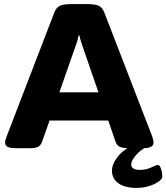

<svg xmlns="http://www.w3.org/2000/svg" viewBox="-20 -722 813 938"><path d="M63 2Q28 2 16.5 -5Q5 -12 5 -25Q5 -37 13 -57L245 -660Q255 -686 273 -694Q291 -702 329 -702H406Q444 -702 462 -694Q480 -686 490 -660L723 -57Q730 -38 730 -25Q730 -12 718 -5Q706 2 676 2H609Q583 2 567 -4Q551 -10 544 -31L509 -133H222L186 -31Q179 -11 165.5 -4.5Q152 2 126 2ZM345 -485 270 -271H461L387 -485Q382 -500 376.5 -516.5Q371 -533 368 -549H364Q361 -533 356 -516.5Q351 -500 345 -485ZM647 196Q590 196 558.5 173.5Q527 151 527 111Q527 79 556.5 42Q586 5 641 -17L706 -10Q667 9 644 36Q621 63 621 81Q621 108 663 108Q694 108 719 96Q744 84 751 84Q758 84 763 94Q768 104 770.5 117.5Q773 131 773 141Q773 152 755 165Q737 178 708.5 187Q680 196 647 196Z"/></svg>

Font: Asap Expanded ExtraBold
Style: Regular
Weight: 800
Width: 7
Designer: Pablo Cosgaya
Foundry: Omnibus-Type
Version: Version 3.001; ttfautohint (v1.8.4.7-5d5b)